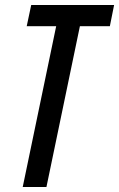

<svg xmlns="http://www.w3.org/2000/svg" viewBox="-20 -749 477 769"><path d="M71 0 205 -644H87L105 -729H437L420 -644H300L166 0Z"/></svg>

Font: Mona Sans Condensed Medium
Style: Italic
Weight: 500
Width: 3
Italic angle: -11.7°
Designer: Deni Anggara
Foundry: GitHub
Version: Version 1.001; ttfautohint (v1.8.4.7-5d5b);gftools[0.9.31]